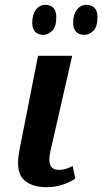

<svg xmlns="http://www.w3.org/2000/svg" viewBox="-20 -768 425 798"><path d="M174 10Q107 10 75.5 -24.5Q44 -59 61 -145L138 -536H280L189 -137Q181 -102 189 -82Q197 -62 226 -62Q239 -62 250.5 -65Q262 -68 282 -78L293 -26Q272 -11 240.5 -0.5Q209 10 174 10ZM331 -623Q309 -623 296.5 -635.5Q284 -648 284 -674Q284 -707 299.5 -727.5Q315 -748 340 -748Q360 -748 372.5 -735.5Q385 -723 385 -697Q385 -656 367.5 -639.5Q350 -623 331 -623ZM160 -623Q139 -623 126.5 -635.5Q114 -648 114 -674Q114 -707 129 -727.5Q144 -748 169 -748Q189 -748 201.5 -735.5Q214 -723 214 -697Q214 -656 196.5 -639.5Q179 -623 160 -623Z"/></svg>

Font: Noto Serif ExtraCondensed
Style: Bold Italic
Weight: 700
Width: 2
Italic angle: -12°
Designer: Monotype Design Team
Foundry: Monotype Imaging Inc.
Version: Version 2.013; ttfautohint (v1.8.4.7-5d5b)